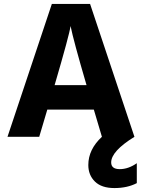

<svg xmlns="http://www.w3.org/2000/svg" viewBox="-20 -694 720 974"><path d="M674 235Q626 260 560.5 260Q495 260 461.5 227Q428 194 428 143Q428 64 497 0L456 -138H220L179 0H18L243 -674H437L662 0Q544 73 544 130Q544 164 587.5 164Q631 164 674 134ZM338 -562Q332 -518 257 -262H419Q352 -491 338 -562Z"/></svg>

Font: Hind Madurai
Style: Bold
Weight: 700
Designer: Jyotish Sonowal
Foundry: Indian Type Foundry
Version: Version 0.702;PS 1.0;hotconv 1.0.81;makeotf.lib2.5.63406